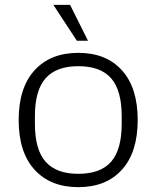

<svg xmlns="http://www.w3.org/2000/svg" viewBox="-20 -762 646 792"><path d="M303 10Q188 10 122.5 -62Q57 -134 57 -267Q57 -400 122.5 -472Q188 -544 303 -544Q418 -544 483 -472Q548 -400 548 -267Q548 -134 483 -62Q418 10 303 10ZM303 -45Q395 -45 438.5 -95Q482 -145 482 -251V-283Q482 -389 438.5 -439Q395 -489 303 -489Q212 -489 168 -439Q124 -389 124 -283V-251Q124 -145 168 -95Q212 -45 303 -45ZM297 -594 200 -742H269L343 -594Z"/></svg>

Font: Mozilla Text ExtraLight
Style: Regular
Weight: 200
Designer: Studio DRAMA
Foundry: Studio DRAMA
Version: Version 1.000